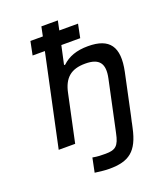

<svg xmlns="http://www.w3.org/2000/svg" viewBox="-164 -811 932 1118"><g transform="rotate(-20 302.0 -252.5)"><path d="M229 -710 217 -652H140L123 -568H199L78 0H180L242 -291C260 -380 306 -419 394 -419C481 -419 511 -380 492 -291L430 0L425 23C410 97 389 115 327 115C302 115 279 115 247 109L229 197C270 202 290 205 318 205C439 205 497 164 526 27L532 0L533 -6L541 -41L595 -295C626 -443 577 -509 444 -509C373 -509 322 -490 283 -453H276L301 -568H418L435 -652H319L331 -710Z"/></g></svg>

Font: LT Wave Mono Medium
Style: Italic
Weight: 500
Designer: Daniel Lyons
Version: Version 2.5 (Glyphs App)